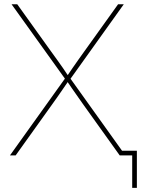

<svg xmlns="http://www.w3.org/2000/svg" viewBox="-20 -748 679 924"><path d="M27.8 0 297.9 -377.4V-361.8L35.6 -727.5H63L226.1 -500Q240.7 -480 254.9 -460.2Q269 -440.4 283.2 -420.2Q297.4 -399.9 311 -378.9H300.8Q314.9 -399.9 328.9 -420.2Q342.8 -440.4 356.9 -460.2Q371.1 -480 385.3 -500L548.3 -727.5H575.7L313.5 -360.8V-377.4L583.5 0H556.2L382.8 -242.2Q369.1 -261.7 355.5 -281Q341.8 -300.3 328.1 -320.1Q314.5 -339.8 300.8 -359.9H310.5Q296.9 -339.8 283.2 -320.1Q269.5 -300.3 256.1 -281Q242.7 -261.7 228.5 -242.2L55.2 0ZM616.2 156.2V0H563.5V-22.5H638.7V156.2Z"/></svg>

Font: Inter 18pt Thin
Style: Regular
Weight: 250
Designer: Rasmus Andersson
Foundry: rsms
Version: Version 4.001;git-66647c0bb